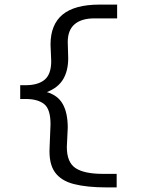

<svg xmlns="http://www.w3.org/2000/svg" viewBox="-20 -721 640 836"><path d="M445 95Q359 95 302 80.5Q245 66 218.5 28Q192 -10 196 -80L200 -180Q200 -246 172 -268Q144 -290 92 -290H68V-350H91Q146 -350 174.5 -374Q203 -398 203 -455L200 -527Q200 -614 252.5 -657.5Q305 -701 414 -701H490V-641H391Q335 -641 305 -615.5Q275 -590 275 -538L277 -468Q277 -413 255 -376Q233 -339 184 -320Q232 -306 253.5 -267.5Q275 -229 275 -165L271 -81Q271 -14 309 11Q347 36 427 36H488V95Z"/></svg>

Font: Inconsolata Expanded
Style: Regular
Weight: 400
Width: 7
Monospace: yes
Designer: Raph Levien, Cyreal, Brenton Simpson
Foundry: Raph Levien, Cyreal, Google
Version: Version 3.000; ttfautohint (v1.8.2.53-6de2)